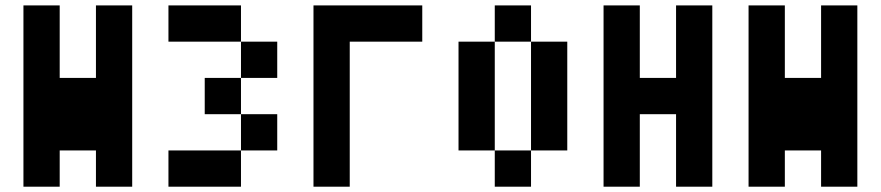

<svg xmlns="http://www.w3.org/2000/svg" viewBox="-20 -704 3321 724"><path d="M68.4 -683.6H205.1V-410.2H341.8V-683.6H478.5V0H341.8V-136.7H205.1V0H68.4Z M615.2 -546.9V-683.6H888.7V-546.9ZM615.2 0V-136.7H888.7V0ZM1025.4 -136.7H888.7V-273.4H1025.4ZM888.7 -273.4H752V-410.2H888.7ZM1025.4 -410.2H888.7V-546.9H1025.4Z M1572.3 -683.6V-546.9H1298.8V0H1162.1V-683.6Z M1982.4 -546.9H1845.7V-683.6H1982.4ZM1982.4 0H1845.7V-136.7H1982.4ZM1982.4 -546.9H2119.1V-136.7H1982.4ZM1709 -546.9H1845.7V-136.7H1709Z M2255.9 -683.6H2392.6V-410.2H2529.3V-683.6H2666V0H2529.3V-273.4H2392.6V0H2255.9Z M2802.7 -683.6H2939.5V-410.2H3076.2V-683.6H3212.9V0H3076.2V-136.7H2939.5V0H2802.7Z"/></svg>

Font: DatCub
Style: Bold
Weight: 700
Designer: GGBot
Version: 1.00